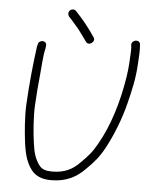

<svg xmlns="http://www.w3.org/2000/svg" viewBox="-54 -844 681 863"><g transform="rotate(5 286.0 -412.5)"><path d="M220.9 -780C220.6 -774.7 222 -770 225.1 -766L234.6 -756C245.3 -744.8 259.6 -726.5 269.5 -716C284 -696.6 296.9 -679.6 310.6 -660C324.4 -639.2 357.8 -663.8 342.8 -683L326.1 -707C307.2 -733 286.3 -759.5 264 -783L254.6 -793C251.4 -797 247 -799 241.4 -799C230.4 -799 221.4 -790.9 220.9 -780ZM96 -629 93.4 -618C82 -534.4 73.4 -446.9 68.6 -355C67.2 -329 67.7 -299.3 69.9 -266C73.9 -210.1 79.5 -148.8 94.7 -108C113.7 -59.5 140.3 -26 208.4 -26C279 -26 323.8 -52.1 361.8 -91C396.4 -125.3 415.3 -146.3 441.1 -193C473 -252.3 503.6 -329 521 -400C535.4 -457.4 548.9 -513.4 552.4 -581L555.1 -632C555.8 -645.8 554.7 -656.2 554 -668C552.2 -693.5 512.9 -686.8 514.7 -662L516.2 -652C516.6 -646.7 516.5 -640 516.1 -632L513.4 -581C512.3 -559.8 509.3 -535.2 506 -514.5C487.9 -401.8 455.9 -296.2 407 -210C383.3 -167 366.7 -149.3 334.1 -117C303.7 -85.2 267.2 -65 210.4 -65C181.5 -65 164.3 -70.7 151.6 -87C132.2 -112.9 123.4 -140.2 117.6 -184C110.7 -229.6 104.9 -302.9 107.6 -355C110.1 -402.7 113.8 -448 118.2 -491C122.6 -532.7 123.8 -577.2 132.1 -613L133.7 -624C138.5 -651 100.1 -652.1 96 -629Z"/></g></svg>

Font: Just Breathe
Style: Obl1
Weight: 400
Foundry: Cannot Into Space Fonts
Version: Version 0.72